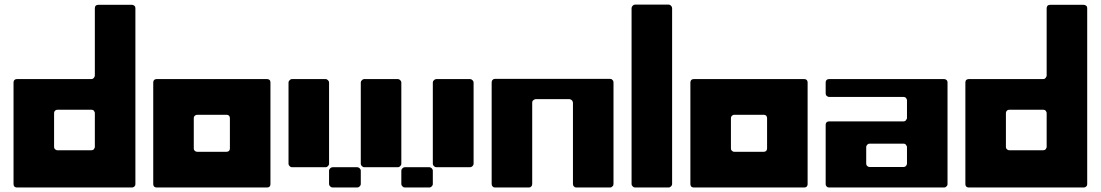

<svg xmlns="http://www.w3.org/2000/svg" viewBox="-20 -831 4878 851"><path d="M400.4 -794.9Q400.4 -797.9 401.4 -800.8Q402.3 -803.7 404.3 -805.7Q406.2 -807.6 409.2 -808.6Q412.1 -809.6 415 -809.6Q452.1 -809.6 490.2 -809.6Q527.3 -809.6 564.5 -809.6Q568.4 -809.6 570.3 -808.6Q573.2 -807.6 575.2 -805.7Q578.1 -803.7 579.1 -800.8Q580.1 -797.9 580.1 -794.9Q580.1 -599.6 580.1 -405.3Q580.1 -210 580.1 -14.6Q580.1 -11.7 579.1 -8.8Q578.1 -6.8 575.2 -3.9Q573.2 -2 570.3 -1Q568.4 0 565.4 0Q437.5 0 309.6 0Q182.6 0 54.7 0Q51.8 0 48.8 -1Q46.9 -2 43.9 -3.9Q42 -6.8 41 -8.8Q40 -11.7 40 -14.6Q40 -127.9 40 -240.2Q40 -353.5 40 -465.8Q40 -468.8 41 -471.7Q42 -474.6 43.9 -476.6Q46.9 -478.5 48.8 -479.5Q51.8 -480.5 54.7 -480.5Q137.7 -480.5 219.7 -480.5Q302.7 -480.5 384.8 -480.5Q387.7 -480.5 390.6 -481.4Q393.6 -483.4 395.5 -485.4Q397.5 -487.3 398.4 -490.2Q400.4 -493.2 400.4 -496.1Q400.4 -570.3 400.4 -645.5Q400.4 -719.7 400.4 -794.9ZM219.7 -179.7Q219.7 -176.8 220.7 -173.8Q222.7 -171.9 224.6 -168.9Q226.6 -167 229.5 -166Q231.4 -165 235.4 -165Q272.5 -165 309.6 -165Q347.7 -165 384.8 -165Q387.7 -165 390.6 -166Q393.6 -167 395.5 -168.9Q397.5 -171.9 398.4 -173.8Q400.4 -176.8 400.4 -179.7Q400.4 -217.8 400.4 -254.9Q400.4 -293 400.4 -330.1Q400.4 -333 398.4 -335.9Q397.5 -338.9 395.5 -340.8Q393.6 -342.8 390.6 -343.8Q387.7 -344.7 384.8 -344.7Q347.7 -344.7 309.6 -344.7Q272.5 -344.7 235.4 -344.7Q231.4 -344.7 229.5 -343.8Q226.6 -342.8 224.6 -340.8Q222.7 -338.9 220.7 -335.9Q219.7 -333 219.7 -330.1Q219.7 -293 219.7 -254.9Q219.7 -217.8 219.7 -179.7Z M659.2 -465.8Q659.2 -468.8 660.2 -471.7Q661.1 -473.6 663.1 -476.6Q666 -478.5 668 -479.5Q670.9 -480.5 673.8 -480.5Q796.9 -480.5 918.9 -480.5Q1041 -480.5 1164.1 -480.5Q1167 -480.5 1169.9 -479.5Q1171.9 -478.5 1174.8 -476.6Q1176.8 -474.6 1177.7 -471.7Q1178.7 -468.8 1178.7 -465.8Q1178.7 -352.5 1178.7 -240.2Q1178.7 -127.9 1178.7 -14.6Q1178.7 -11.7 1177.7 -8.8Q1176.8 -6.8 1174.8 -3.9Q1172.9 -2 1169.9 -1Q1167 0 1164.1 0Q1042 0 918.9 0Q796.9 0 673.8 0Q670.9 0 668 -1Q666 -2 663.1 -3.9Q661.1 -6.8 660.2 -8.8Q659.2 -11.7 659.2 -14.6Q659.2 -127.9 659.2 -240.2Q659.2 -352.5 659.2 -465.8ZM838.9 -172.9Q838.9 -169.9 839.8 -167Q841.8 -165 843.8 -162.1Q845.7 -160.2 848.6 -159.2Q850.6 -158.2 854.5 -158.2Q886.7 -158.2 918.9 -158.2Q951.2 -158.2 984.4 -158.2Q987.3 -158.2 990.2 -159.2Q992.2 -160.2 995.1 -162.1Q997.1 -165 998 -167Q999 -169.9 999 -172.9Q999 -207 999 -240.2Q999 -273.4 999 -307.6Q999 -310.5 998 -313.5Q997.1 -315.4 995.1 -318.4Q992.2 -320.3 990.2 -321.3Q987.3 -322.3 984.4 -322.3Q951.2 -322.3 918.9 -322.3Q886.7 -322.3 854.5 -322.3Q850.6 -322.3 848.6 -321.3Q845.7 -320.3 843.8 -318.4Q841.8 -315.4 839.8 -313.5Q838.9 -310.5 838.9 -307.6Q838.9 -273.4 838.9 -240.2Q838.9 -207 838.9 -172.9Z M1258.8 -465.8Q1258.8 -470.7 1263.7 -475.6Q1268.6 -480.5 1273.4 -480.5Q1311.5 -480.5 1348.6 -480.5Q1386.7 -480.5 1423.8 -480.5Q1428.7 -480.5 1433.6 -475.6Q1438.5 -470.7 1438.5 -465.8Q1438.5 -375 1438.5 -285.2Q1438.5 -195.3 1438.5 -104.5Q1438.5 -99.6 1433.6 -94.7Q1428.7 -89.8 1423.8 -89.8Q1386.7 -89.8 1348.6 -89.8Q1311.5 -89.8 1273.4 -89.8Q1268.6 -89.8 1263.7 -94.7Q1258.8 -99.6 1258.8 -104.5Q1258.8 -195.3 1258.8 -285.2Q1258.8 -375 1258.8 -465.8ZM1579.1 -465.8Q1579.1 -470.7 1584 -475.6Q1588.9 -480.5 1593.8 -480.5Q1630.9 -480.5 1668.9 -480.5Q1706.1 -480.5 1744.1 -480.5Q1749 -480.5 1753.9 -475.6Q1758.8 -470.7 1758.8 -465.8Q1758.8 -375 1758.8 -285.2Q1758.8 -195.3 1758.8 -104.5Q1758.8 -99.6 1753.9 -94.7Q1749 -89.8 1744.1 -89.8Q1706.1 -89.8 1668.9 -89.8Q1630.9 -89.8 1593.8 -89.8Q1588.9 -89.8 1584 -94.7Q1579.1 -99.6 1579.1 -104.5Q1579.1 -195.3 1579.1 -285.2Q1579.1 -375 1579.1 -465.8ZM1898.4 -465.8Q1898.4 -470.7 1903.3 -475.6Q1908.2 -480.5 1914.1 -480.5Q1951.2 -480.5 1988.3 -480.5Q2026.4 -480.5 2063.5 -480.5Q2069.3 -480.5 2074.2 -475.6Q2079.1 -470.7 2079.1 -465.8Q2079.1 -375 2079.1 -285.2Q2079.1 -195.3 2079.1 -104.5Q2079.1 -99.6 2074.2 -94.7Q2069.3 -89.8 2063.5 -89.8Q2026.4 -89.8 1988.3 -89.8Q1951.2 -89.8 1914.1 -89.8Q1908.2 -89.8 1903.3 -94.7Q1898.4 -99.6 1898.4 -104.5Q1898.4 -195.3 1898.4 -285.2Q1898.4 -375 1898.4 -465.8ZM1438.5 -75.2Q1438.5 -80.1 1443.4 -85Q1448.2 -89.8 1454.1 -89.8Q1481.4 -89.8 1508.8 -89.8Q1536.1 -89.8 1563.5 -89.8Q1569.3 -89.8 1574.2 -85Q1579.1 -80.1 1579.1 -75.2Q1579.1 -59.6 1579.1 -44.9Q1579.1 -30.3 1579.1 -14.6Q1579.1 -9.8 1574.2 -4.9Q1569.3 0 1563.5 0Q1536.1 0 1508.8 0Q1481.4 0 1454.1 0Q1448.2 0 1443.4 -4.9Q1438.5 -9.8 1438.5 -14.6Q1438.5 -30.3 1438.5 -44.9Q1438.5 -59.6 1438.5 -75.2ZM1758.8 -75.2Q1758.8 -80.1 1763.7 -85Q1768.6 -89.8 1773.4 -89.8Q1800.8 -89.8 1829.1 -89.8Q1856.4 -89.8 1883.8 -89.8Q1888.7 -89.8 1893.6 -85Q1898.4 -80.1 1898.4 -75.2Q1898.4 -59.6 1898.4 -44.9Q1898.4 -30.3 1898.4 -14.6Q1898.4 -9.8 1893.6 -4.9Q1888.7 0 1883.8 0Q1856.4 0 1829.1 0Q1800.8 0 1773.4 0Q1768.6 0 1763.7 -4.9Q1758.8 -9.8 1758.8 -14.6Q1758.8 -30.3 1758.8 -44.9Q1758.8 -59.6 1758.8 -75.2Z M2159.2 -465.8Q2159.2 -469.7 2160.2 -471.7Q2161.1 -474.6 2163.1 -476.6Q2166 -478.5 2168 -480.5Q2170.9 -481.4 2173.8 -481.4Q2301.8 -481.4 2428.7 -481.4Q2556.6 -481.4 2683.6 -481.4Q2686.5 -481.4 2689.5 -480.5Q2692.4 -479.5 2694.3 -476.6Q2697.3 -474.6 2698.2 -471.7Q2699.2 -469.7 2699.2 -465.8Q2699.2 -353.5 2699.2 -241.2Q2699.2 -127.9 2699.2 -15.6Q2699.2 -12.7 2698.2 -9.8Q2697.3 -6.8 2694.3 -4.9Q2692.4 -2.9 2689.5 -1Q2687.5 0 2684.6 0Q2646.5 0 2609.4 0Q2571.3 0 2534.2 0Q2531.2 0 2528.3 -1Q2525.4 -2.9 2523.4 -4.9Q2521.5 -6.8 2520.5 -9.8Q2519.5 -12.7 2519.5 -15.6Q2519.5 -105.5 2519.5 -195.3Q2519.5 -286.1 2519.5 -376Q2519.5 -378.9 2517.6 -381.8Q2516.6 -384.8 2514.6 -386.7Q2512.7 -388.7 2509.8 -389.6Q2506.8 -391.6 2503.9 -391.6Q2466.8 -391.6 2428.7 -391.6Q2391.6 -391.6 2354.5 -391.6Q2350.6 -391.6 2348.6 -389.6Q2345.7 -388.7 2343.8 -386.7Q2340.8 -384.8 2339.8 -381.8Q2338.9 -378.9 2338.9 -376Q2338.9 -286.1 2338.9 -195.3Q2338.9 -105.5 2338.9 -15.6Q2338.9 -12.7 2337.9 -9.8Q2336.9 -6.8 2335 -4.9Q2333 -2.9 2330.1 -1Q2327.1 0 2324.2 0Q2287.1 0 2249 0Q2211.9 0 2173.8 0Q2170.9 0 2168 -1Q2166 -2.9 2163.1 -4.9Q2161.1 -6.8 2160.2 -9.8Q2159.2 -12.7 2159.2 -15.6Q2159.2 -127.9 2159.2 -241.2Q2159.2 -353.5 2159.2 -465.8Z M2779.3 -794.9Q2779.3 -800.8 2784.2 -805.7Q2789.1 -810.5 2793.9 -810.5Q2832 -810.5 2869.1 -810.5Q2907.2 -810.5 2944.3 -810.5Q2949.2 -810.5 2954.1 -805.7Q2959 -800.8 2959 -794.9Q2959 -599.6 2959 -405.3Q2959 -210 2959 -14.6Q2959 -9.8 2954.1 -4.9Q2949.2 0 2944.3 0Q2907.2 0 2869.1 0Q2832 0 2793.9 0Q2789.1 0 2784.2 -4.9Q2779.3 -9.8 2779.3 -14.6Q2779.3 -210 2779.3 -405.3Q2779.3 -599.6 2779.3 -794.9Z M3040 -465.8Q3040 -468.8 3041 -471.7Q3042 -473.6 3043.9 -476.6Q3046.9 -478.5 3048.8 -479.5Q3051.8 -480.5 3054.7 -480.5Q3177.7 -480.5 3299.8 -480.5Q3421.9 -480.5 3544.9 -480.5Q3547.9 -480.5 3550.8 -479.5Q3552.7 -478.5 3555.7 -476.6Q3557.6 -474.6 3558.6 -471.7Q3559.6 -468.8 3559.6 -465.8Q3559.6 -352.5 3559.6 -240.2Q3559.6 -127.9 3559.6 -14.6Q3559.6 -11.7 3558.6 -8.8Q3557.6 -6.8 3555.7 -3.9Q3553.7 -2 3550.8 -1Q3547.9 0 3544.9 0Q3422.9 0 3299.8 0Q3177.7 0 3054.7 0Q3051.8 0 3048.8 -1Q3046.9 -2 3043.9 -3.9Q3042 -6.8 3041 -8.8Q3040 -11.7 3040 -14.6Q3040 -127.9 3040 -240.2Q3040 -352.5 3040 -465.8ZM3219.7 -172.9Q3219.7 -169.9 3220.7 -167Q3222.7 -165 3224.6 -162.1Q3226.6 -160.2 3229.5 -159.2Q3231.4 -158.2 3235.4 -158.2Q3267.6 -158.2 3299.8 -158.2Q3332 -158.2 3365.2 -158.2Q3368.2 -158.2 3371.1 -159.2Q3373 -160.2 3376 -162.1Q3377.9 -165 3378.9 -167Q3379.9 -169.9 3379.9 -172.9Q3379.9 -207 3379.9 -240.2Q3379.9 -273.4 3379.9 -307.6Q3379.9 -310.5 3378.9 -313.5Q3377.9 -315.4 3376 -318.4Q3373 -320.3 3371.1 -321.3Q3368.2 -322.3 3365.2 -322.3Q3332 -322.3 3299.8 -322.3Q3267.6 -322.3 3235.4 -322.3Q3231.4 -322.3 3229.5 -321.3Q3226.6 -320.3 3224.6 -318.4Q3222.7 -315.4 3220.7 -313.5Q3219.7 -310.5 3219.7 -307.6Q3219.7 -273.4 3219.7 -240.2Q3219.7 -207 3219.7 -172.9Z M3654.3 -480.5Q3782.2 -480.5 3909.2 -480.5Q4037.1 -480.5 4165 -480.5Q4168 -480.5 4169.9 -479.5Q4172.9 -478.5 4174.8 -476.6Q4177.7 -474.6 4178.7 -471.7Q4179.7 -468.8 4179.7 -465.8Q4179.7 -353.5 4179.7 -240.2Q4179.7 -127.9 4179.7 -15.6Q4179.7 -11.7 4178.7 -9.8Q4177.7 -6.8 4174.8 -4.9Q4172.9 -2 4169.9 -1Q4168 0 4165 0Q4037.1 0 3909.2 0Q3782.2 0 3654.3 0Q3651.4 0 3648.4 -1Q3646.5 -2 3643.6 -4.9Q3641.6 -6.8 3640.6 -9.8Q3639.6 -11.7 3639.6 -15.6Q3639.6 -81.1 3639.6 -146.5Q3639.6 -211.9 3639.6 -278.3Q3639.6 -281.2 3640.6 -284.2Q3641.6 -286.1 3643.6 -289.1Q3646.5 -291 3648.4 -292Q3651.4 -293 3654.3 -293Q3737.3 -293 3819.3 -293Q3902.3 -293 3984.4 -293Q3987.3 -293 3990.2 -293.9Q3993.2 -294.9 3995.1 -297.9Q3997.1 -299.8 3998 -302.7Q4000 -304.7 4000 -307.6Q4000 -328.1 4000 -347.7Q4000 -367.2 4000 -386.7Q4000 -389.6 3998 -392.6Q3997.1 -395.5 3995.1 -397.5Q3993.2 -399.4 3990.2 -400.4Q3987.3 -401.4 3984.4 -401.4Q3902.3 -401.4 3819.3 -401.4Q3737.3 -401.4 3654.3 -401.4Q3651.4 -401.4 3648.4 -403.3Q3646.5 -404.3 3643.6 -406.2Q3641.6 -408.2 3640.6 -411.1Q3639.6 -414.1 3639.6 -417Q3639.6 -428.7 3639.6 -441.4Q3639.6 -454.1 3639.6 -465.8Q3639.6 -468.8 3640.6 -471.7Q3641.6 -474.6 3643.6 -476.6Q3646.5 -478.5 3648.4 -479.5Q3651.4 -480.5 3654.3 -480.5ZM3984.4 -90.8Q3987.3 -90.8 3990.2 -91.8Q3993.2 -92.8 3995.1 -94.7Q3997.1 -96.7 3998 -99.6Q4000 -102.5 4000 -105.5Q4000 -124 4000 -142.6Q4000 -161.1 4000 -179.7Q4000 -182.6 3998 -184.6Q3997.1 -187.5 3995.1 -189.5Q3993.2 -192.4 3990.2 -193.4Q3987.3 -194.3 3984.4 -194.3Q3947.3 -194.3 3909.2 -194.3Q3872.1 -194.3 3835 -194.3Q3831.1 -194.3 3829.1 -193.4Q3826.2 -192.4 3824.2 -189.5Q3822.3 -187.5 3820.3 -184.6Q3819.3 -182.6 3819.3 -179.7Q3819.3 -161.1 3819.3 -142.6Q3819.3 -124 3819.3 -105.5Q3819.3 -102.5 3820.3 -99.6Q3822.3 -96.7 3824.2 -94.7Q3826.2 -92.8 3829.1 -91.8Q3831.1 -90.8 3835 -90.8Q3872.1 -90.8 3909.2 -90.8Q3947.3 -90.8 3984.4 -90.8Z M4619.1 -794.9Q4619.1 -797.9 4620.1 -800.8Q4621.1 -803.7 4623 -805.7Q4625 -807.6 4627.9 -808.6Q4630.9 -809.6 4633.8 -809.6Q4670.9 -809.6 4709 -809.6Q4746.1 -809.6 4783.2 -809.6Q4787.1 -809.6 4789.1 -808.6Q4792 -807.6 4793.9 -805.7Q4796.9 -803.7 4797.9 -800.8Q4798.8 -797.9 4798.8 -794.9Q4798.8 -599.6 4798.8 -405.3Q4798.8 -210 4798.8 -14.6Q4798.8 -11.7 4797.9 -8.8Q4796.9 -6.8 4793.9 -3.9Q4792 -2 4789.1 -1Q4787.1 0 4784.2 0Q4656.2 0 4528.3 0Q4401.4 0 4273.4 0Q4270.5 0 4267.6 -1Q4265.6 -2 4262.7 -3.9Q4260.7 -6.8 4259.8 -8.8Q4258.8 -11.7 4258.8 -14.6Q4258.8 -127.9 4258.8 -240.2Q4258.8 -353.5 4258.8 -465.8Q4258.8 -468.8 4259.8 -471.7Q4260.7 -474.6 4262.7 -476.6Q4265.6 -478.5 4267.6 -479.5Q4270.5 -480.5 4273.4 -480.5Q4356.4 -480.5 4438.5 -480.5Q4521.5 -480.5 4603.5 -480.5Q4606.4 -480.5 4609.4 -481.4Q4612.3 -483.4 4614.3 -485.4Q4616.2 -487.3 4617.2 -490.2Q4619.1 -493.2 4619.1 -496.1Q4619.1 -570.3 4619.1 -645.5Q4619.1 -719.7 4619.1 -794.9ZM4438.5 -179.7Q4438.5 -176.8 4439.5 -173.8Q4441.4 -171.9 4443.4 -168.9Q4445.3 -167 4448.2 -166Q4450.2 -165 4454.1 -165Q4491.2 -165 4528.3 -165Q4566.4 -165 4603.5 -165Q4606.4 -165 4609.4 -166Q4612.3 -167 4614.3 -168.9Q4616.2 -171.9 4617.2 -173.8Q4619.1 -176.8 4619.1 -179.7Q4619.1 -217.8 4619.1 -254.9Q4619.1 -293 4619.1 -330.1Q4619.1 -333 4617.2 -335.9Q4616.2 -338.9 4614.3 -340.8Q4612.3 -342.8 4609.4 -343.8Q4606.4 -344.7 4603.5 -344.7Q4566.4 -344.7 4528.3 -344.7Q4491.2 -344.7 4454.1 -344.7Q4450.2 -344.7 4448.2 -343.8Q4445.3 -342.8 4443.4 -340.8Q4441.4 -338.9 4439.5 -335.9Q4438.5 -333 4438.5 -330.1Q4438.5 -293 4438.5 -254.9Q4438.5 -217.8 4438.5 -179.7Z"/></svg>

Font: pil love
Style: regular
Weight: 400
Designer: pierpaolo belleggia, riccardo antolini, manuela ilari
Foundry: pil communication
Version: Version 1.2